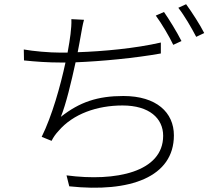

<svg xmlns="http://www.w3.org/2000/svg" viewBox="-20 -855 1040 912"><path d="M744 -653C622 -625 470 -611 349 -607C355 -640 361 -668 364 -688C368 -711 373 -740 379 -761L319 -764C320 -741 318 -719 315 -693C312 -671 308 -641 301 -605H270C212 -605 137 -612 93 -620L94 -568C150 -562 209 -558 271 -558H291C267 -446 227 -304 178 -205L225 -186C234 -204 244 -218 258 -233C327 -314 441 -354 562 -354C689 -354 755 -293 755 -210C755 -38 530 9 296 -22L309 30C598 61 806 -14 806 -212C806 -321 723 -399 566 -399C443 -399 358 -370 269 -300C293 -358 319 -467 339 -559C464 -564 621 -579 744 -601ZM720 -781C748 -743 784 -682 803 -642L842 -660C821 -702 784 -762 759 -798ZM827 -818C856 -781 889 -724 912 -680L950 -698C931 -736 891 -798 864 -835Z"/></svg>

Font: Genne Gothic Light
Style: Regular
Weight: 300
Designer: Ryoko NISHIZUKA (kana & ideographs); Paul D. Hunt (Latin, Greek & Cyrillic); Wenlong ZHANG (bopomofo); Sandoll Communica
Foundry: Adobe Systems Incorporated
Version: Version 1.004;PS 1.004;hotconv 16.6.51;makeotf.lib2.5.65220